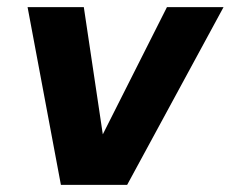

<svg xmlns="http://www.w3.org/2000/svg" viewBox="-20 -516 644 536"><path d="M150 0 57 -496H214L267 -141L446 -496H604L335 0Z"/></svg>

Font: DM Sans 24pt Black
Style: Italic
Weight: 900
Italic angle: -10°
Designer: Colophon Foundry, Jonny Pinhorn
Foundry: Colophon Foundry
Version: Version 4.004;gftools[0.9.30]